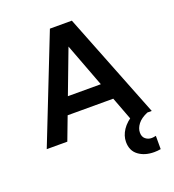

<svg xmlns="http://www.w3.org/2000/svg" viewBox="-168 -843 1107 1224"><g transform="rotate(-20 385.5 -231.5)"><path d="M595.9 -157.3H172.1V-271.1H595.9ZM741.7 0H597.2L363.3 -620.2H403.4L168.9 0H29.3L311 -715H459.9ZM712 158.2V248.3Q700.8 250.3 689.7 251.3Q678.7 252.3 667.5 252.3Q603.8 252.3 561.8 221.1Q519.7 190 519.7 130.1Q519.7 88.1 545.8 48.8Q572 9.5 625.4 -22L712 0Q666 19.4 644.7 47.5Q623.4 75.7 623.4 104.5Q623.4 132.9 641 147.5Q658.6 162.2 683 162.2Q688 162.2 696 161.2Q704 160.2 712 158.2Z"/></g></svg>

Font: Wix Madefor Display
Style: Regular
Weight: 400
Designer: Dalton Maag Ltd
Foundry: Dalton Maag Ltd
Version: Version 3.100